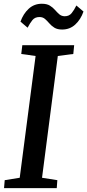

<svg xmlns="http://www.w3.org/2000/svg" viewBox="-20 -978 454 998"><path d="M1 0 4.5 -41.5 82.5 -54 165 -687 90.5 -697.5 96 -743H365.5L361 -697.5L280.5 -687L198.5 -54L278 -41.5L275 0ZM303 -824.5Q278 -824.5 262.5 -834.2Q247 -844 236 -857Q225 -870 213.5 -879.8Q202 -889.5 185 -889.5Q161.5 -889.5 148.5 -873.5Q135.5 -857.5 123.5 -834L86.5 -865.5Q101 -906.5 129.2 -932.5Q157.5 -958.5 197.5 -958.5Q223.5 -958.5 239.2 -948.8Q255 -939 266 -926.2Q277 -913.5 288.2 -903.8Q299.5 -894 316 -893.5Q339.5 -893.5 352.5 -909.8Q365.5 -926 377 -949.5L414 -918Q399.5 -876.5 371.2 -850.5Q343 -824.5 303 -824.5Z"/></svg>

Font: Merriweather Medium
Style: Italic
Weight: 500
Italic angle: -7.8°
Version: Version 2.101